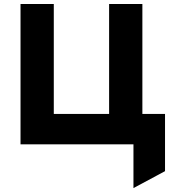

<svg xmlns="http://www.w3.org/2000/svg" viewBox="-20 -720 868 958"><path d="M82.4 0V-700H248.4V-151.5H524.4V-700H690.4V0ZM645.9 218.5V0H588.4V-151.5H803.4V134Z"/></svg>

Font: Geologica-Sharp
Style: Regular
Weight: 100
Designer: Sindre Bremnes, Frode Helland
Foundry: Monokrom Skriftforlag AS
Version: Version 1.010;gftools[0.9.28]